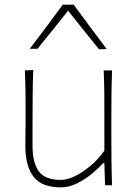

<svg xmlns="http://www.w3.org/2000/svg" viewBox="-20 -797 589 826"><path d="M242 9Q159 9 124 -37.2Q89 -83.5 89 -169Q89 -201.5 89.5 -225.5Q90 -249.5 90 -271Q90 -332 89.8 -385Q89.5 -438 87 -494L123 -496Q121 -440 120.5 -386Q120 -332 120 -271V-169Q120 -97 146.8 -60Q173.5 -23 243 -23Q269 -23 303 -39.5Q337 -56 370.5 -84.5Q404 -113 429 -149V-271Q429 -332 428.8 -385Q428.5 -438 426 -494H462Q460 -438 459.5 -385Q459 -332 459 -271V-221Q459 -160.5 459.5 -108.5Q460 -56.5 462 0H432L429 -95H423Q405 -74 375.8 -49.8Q346.5 -25.5 311.5 -8.2Q276.5 9 242 9ZM406 -585Q372.5 -626.5 339 -668.2Q305.5 -710 273 -751Q241 -710.5 208 -669.5Q175 -628.5 141 -587H108Q145 -635 180.2 -682.5Q215.5 -730 250 -777H297Q331.5 -730 367 -682Q402.5 -634 439 -586Z"/></svg>

Font: Commissioner Flair Thin
Style: Regular
Weight: 100
Designer: Kostas Bartsokas
Foundry: Kostas Bartsokas
Version: Version 1.000; ttfautohint (v1.8.3)